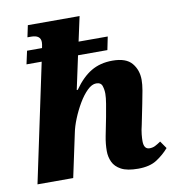

<svg xmlns="http://www.w3.org/2000/svg" viewBox="-85 -836 842 921"><g transform="rotate(-10 336.0 -375.0)"><path d="M514 10Q461 10 432 -5.5Q403 -21 391.5 -46Q380 -71 380 -99Q380 -134 387 -170L405 -261Q411 -293 416 -323Q421 -353 421 -372Q421 -392 415 -410Q409 -428 386 -428Q365 -428 342.5 -406Q320 -384 300 -350Q280 -316 265 -279Q250 -242 244 -211L199 0H25L147 -576H73L87 -640H160Q164 -658 164 -668Q164 -703 118 -703H100L112 -760H364L338 -640H480L467 -576H324L289 -413H294Q333 -469 377.5 -495.5Q422 -522 482 -522Q548 -522 576 -488.5Q604 -455 604 -407Q604 -385 599 -356Q594 -327 587 -293L567 -194Q561 -170 559 -150.5Q557 -131 557 -117Q557 -77 585 -77Q600 -77 612 -83Q624 -89 640 -100L665 -64Q640 -35 605.5 -12.5Q571 10 514 10Z"/></g></svg>

Font: Noto Serif ExtraBold
Style: Italic
Weight: 800
Italic angle: -12°
Designer: Monotype Design Team
Foundry: Monotype Imaging Inc.
Version: Version 2.013